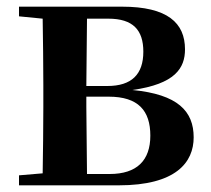

<svg xmlns="http://www.w3.org/2000/svg" viewBox="-20 -556 632 576"><path d="M106 0H336C508 0 561 -69 561 -144C561 -222 514 -273 377 -286C506 -304 535 -352 535 -408C535 -487 483 -536 346 -536H37V-507L108 -500C109 -442 110 -357 110 -301V-235C110 -179 109 -94 108 -36L37 -30V0ZM241 -500H305C379 -500 410 -466 410 -401C410 -333 375 -298 302 -298H239ZM239 -266H306C395 -266 431 -224 431 -149C431 -75 391 -34 309 -34H241L239 -235Z"/></svg>

Font: Noto Serif CJK TC
Style: Bold
Weight: 700
Designer: Ryoko NISHIZUKA 西塚涼子 (kana & ideographs); Frank Grießhammer (Latin, Greek & Cyrillic); Wenlong ZHANG 张文龙 (bopomofo); San
Foundry: Adobe
Version: Version 2.001;hotconv 1.1.0;makeotfexe 2.6.0